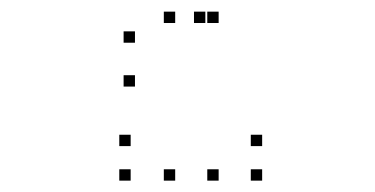

<svg xmlns="http://www.w3.org/2000/svg" viewBox="-20 -858 660 338"><path d="M217.6 -705.6V-725.6H197.6V-705.6ZM341.5 -817.5V-837.5H321.5V-817.5ZM288.4 -817.5V-837.5H268.4V-817.5ZM217.6 -782.8V-802.8H197.6V-782.8ZM364.9 -817.5V-837.5H344.9V-817.5ZM288.4 -817.5V-837.5H268.4V-817.5ZM288.4 -540V-560H268.4V-540ZM364.9 -540V-560H344.9V-540ZM441.5 -540V-560H421.5V-540ZM441.5 -600.8V-620.8H421.5V-600.8ZM210 -600.8V-620.8H190V-600.8ZM210 -540V-560H190V-540Z"/></svg>

Font: Monaspace Krypton Dots Var
Style: Regular
Weight: 400
Designer: Riley Cran and the Lettermatic Team
Version: Version 1.100 (Monaspace Krypton Dots)